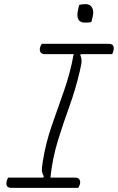

<svg xmlns="http://www.w3.org/2000/svg" viewBox="-20 -913 573 933"><path d="M365 -889Q377 -893 395 -893Q419 -893 428 -875Q437 -857 430 -830L424 -806Q412 -803 393 -803Q344 -803 360 -869ZM360 0H38Q19 0 14 -9Q9 -18 13 -34Q14 -38 16 -42.5Q18 -47 19 -50H190L193 -56Q186 -68 184 -80.5Q182 -93 188 -129Q202 -217 231 -301Q260 -385 290.5 -470.5Q321 -556 338 -650H198Q182 -650 176.5 -660Q171 -670 175 -683Q178 -693 183 -700H506Q525 -700 530 -691Q535 -682 531 -666Q530 -662 528.5 -657.5Q527 -653 525 -650H373L370 -645Q376 -633 376.5 -619Q377 -605 368 -568Q347 -478 317 -395.5Q287 -313 261 -228.5Q235 -144 225 -50H345Q361 -50 366.5 -40Q372 -30 368 -17Q365 -7 360 0Z"/></svg>

Font: Recursive Sn Csl St Lt
Style: Italic
Weight: 300
Italic angle: -15°
Version: Version 1.079;hotconv 1.0.112;makeotfexe 2.5.65598; ttfautoh